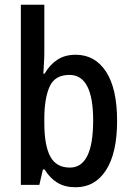

<svg xmlns="http://www.w3.org/2000/svg" viewBox="-20 -780 557 810"><path d="M167 -559Q167 -538 165.5 -515Q164 -492 163 -469H168Q190 -507 222 -528Q254 -549 299 -549Q381 -549 427.5 -477.5Q474 -406 474 -270Q474 -135 427.5 -62.5Q381 10 299 10Q254 10 222.5 -9Q191 -28 168 -65H161L146 0H68V-760H167ZM273 -464Q211 -464 189 -414Q167 -364 167 -279V-261Q167 -167 192 -120Q217 -73 275 -73Q373 -73 373 -272Q373 -464 273 -464Z"/></svg>

Font: Noto Sans Lao Condensed Medium
Style: Regular
Weight: 500
Width: 3
Designer: Monotype Design Team
Foundry: Monotype Imaging Inc.
Version: Version 2.003; ttfautohint (v1.8.4.7-5d5b)